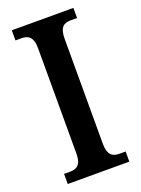

<svg xmlns="http://www.w3.org/2000/svg" viewBox="-138 -776 614 838"><g transform="rotate(-20 169.5 -357.0)"><path d="M27 0H313V-47H284C254 -47 231 -59 231 -112V-600C231 -656 253 -667 284 -667H313V-714H27V-667H55C84 -667 108 -656 108 -601V-112C108 -58 84 -47 55 -47H27Z"/></g></svg>

Font: Noto Serif Condensed Semi
Style: Regular
Weight: 600
Width: 3
Designer: Monotype Design Team
Foundry: Monotype Imaging Inc.
Version: Version 1.002